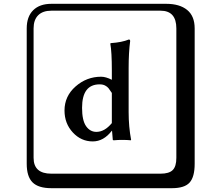

<svg xmlns="http://www.w3.org/2000/svg" viewBox="-20 -774 1140 1006"><path d="M566 -129V-287Q555 -304 548.5 -312Q542 -320 530.5 -326Q519 -332 502 -332Q410 -332 410 -209Q410 -143 431 -113Q452 -83 485 -83Q528 -83 566 -129ZM566 -89Q523 -33 466 -33Q405 -33 361.5 -80Q318 -127 318 -195Q318 -270 376 -321Q434 -372 510 -372Q534 -372 566 -356V-405Q566 -502 558 -545L560 -548Q619 -552 655 -567Q662 -567 662 -559Q654 -498 654 -418V-187Q654 -110 667 -41L665 -39Q647 -41 618 -41Q598 -41 578 -39Q571 -39 571 -41L567 -89ZM249 -718Q204 -718 180 -694Q156 -670 156 -625V53Q156 136 249 136H821Q866 136 885 117Q904 98 904 53V-625Q904 -718 821 -718ZM1000 84Q1000 153 973.5 182.5Q947 212 881 212H249Q181 212 150.5 181.5Q120 151 120 84V-625Q120 -687 154 -720.5Q188 -754 249 -754H851Q921 -754 960.5 -722Q1000 -690 1000 -625Z"/></svg>

Font: Libertinus Keyboard
Style: Regular
Weight: 700
Designer: Philipp H. Poll
Foundry: Khaled Hosny
Version: Version 6.7